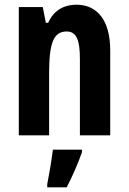

<svg xmlns="http://www.w3.org/2000/svg" viewBox="-20 -576 548 817"><path d="M305 -556C255 -556 209 -534 185 -479H175L162 -546H60V0H189V-264C189 -394 208 -442 264 -442C307 -442 320 -402 320 -325V0H449V-362C449 -488 395 -556 305 -556ZM329 71V61H205C200 104 188 173 181 208V221H264C288 174 312 120 329 71Z"/></svg>

Font: Noto Sans Gurmukhi UI ExtraCondensed
Style: Bold
Weight: 700
Width: 2
Designer: Jelle Bosma - Monotype Design Team
Foundry: Monotype Imaging Inc.
Version: Version 2.004